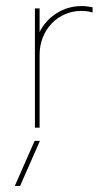

<svg xmlns="http://www.w3.org/2000/svg" viewBox="-20 -425 344 639"><path d="M96.2 0H111.8V-242.7C111.8 -327.1 174.3 -388.7 250.5 -388.7C264.2 -388.7 276.9 -387.2 288.1 -383.3V-400.9C276.4 -403.3 264.2 -404.8 250.5 -404.8C190.4 -404.8 137.2 -369.6 111.8 -318.4V-397H96.2ZM29.3 193.8H46.9L112.8 43.9H95.2Z"/></svg>

Font: Now Thin
Style: Regular
Weight: 100
Designer: Alfredo Marco Pradil
Foundry: Alfredo Marco Pradil
Version: Version 1.200;hotconv 1.0.109;makeotfexe 2.5.65596